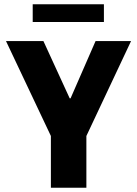

<svg xmlns="http://www.w3.org/2000/svg" viewBox="-20 -878 640 898"><path d="M218 0V-242L8 -686H183L306 -418H310L427 -686H593L384 -242V0ZM133 -775V-858H466V-775Z"/></svg>

Font: Chivo Mono Medium
Style: Bold
Weight: 700
Monospace: yes
Version: Version 1.008